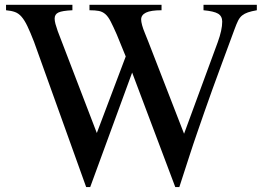

<svg xmlns="http://www.w3.org/2000/svg" viewBox="-20 -758 1092 791"><path d="M1038.1 -715.8Q1015.6 -711.9 1001.5 -707Q987.3 -702.1 977.5 -694.3Q967.8 -686.5 960.9 -672.9Q954.1 -659.2 946.3 -637.7Q916 -555.7 894 -496.1Q872.1 -436.5 854.5 -388.2Q836.9 -339.8 822.8 -298.8Q808.6 -257.8 793 -212.9Q777.3 -168 759.8 -113.8Q742.2 -59.6 718.8 12.7H702.1L524.4 -459L351.6 12.7H335L120.1 -585.9Q104.5 -626 92.8 -650.4Q81.1 -674.8 68.8 -689Q56.6 -703.1 41.5 -708.5Q26.4 -713.9 4.9 -715.8V-738.3H278.3V-715.8Q236.3 -713.9 220.7 -706.5Q205.1 -699.2 205.1 -681.6Q205.1 -671.9 208.5 -659.2Q211.9 -646.5 217.8 -629.9L378.9 -210L498 -525.4L460.9 -616.2Q446.3 -649.4 436 -669.4Q425.8 -689.5 414.1 -699.7Q402.3 -710 387.2 -712.9Q372.1 -715.8 348.6 -715.8V-738.3H645.5V-715.8Q601.6 -715.8 581.5 -706.1Q561.5 -696.3 561.5 -677.7Q561.5 -668.9 565.4 -654.3Q569.3 -639.6 577.1 -621.1L590.8 -586.9L738.3 -207L877 -584Q895.5 -634.8 895.5 -668.9Q895.5 -691.4 878.4 -701.7Q861.3 -711.9 818.4 -715.8V-738.3H1038.1Z"/></svg>

Font: BabelStone Tibetan Slim
Style: Regular
Weight: 400
Designer: Christopher J. Fynn
Foundry: BabelStone
Version: Version 10.011 October 1, 2023